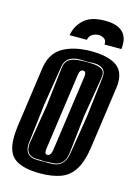

<svg xmlns="http://www.w3.org/2000/svg" viewBox="-117 -819 643 895"><g transform="rotate(15 205.0 -371.0)"><path d="M277 -754Q317 -754 340 -743Q363 -732 373 -715Q383 -698 384.5 -679.5Q386 -661 384 -646H302Q305 -664 293 -673Q281 -682 265 -682Q249 -682 235 -673.5Q221 -665 217 -646H134Q141 -691 175 -722.5Q209 -754 277 -754ZM166 12Q88 12 47 -15Q6 -42 6 -118Q6 -130 7 -144Q8 -158 10 -173L51 -465Q62 -539 116 -569.5Q170 -600 252 -600Q326 -600 368 -575.5Q410 -551 410 -492Q410 -485 409.5 -478.5Q409 -472 408 -465L367 -174Q357 -99 332.5 -59Q308 -19 267 -3.5Q226 12 166 12ZM138 -45H165Q171 -45 174 -46Q176 -45 181 -45H205Q269 -45 280 -114L310 -300L333 -493Q337 -525 319 -538Q301 -551 269 -549L244 -548L214 -549Q182 -550 160.5 -537Q139 -524 134 -493L103 -300L81 -114Q80 -110 80 -107Q80 -104 80 -101Q80 -45 138 -45ZM165 -48 153 -49H138Q84 -49 84 -98Q84 -102 84 -106Q84 -110 85 -114L116 -301L138 -493Q143 -522 163 -533Q183 -544 214 -545L244 -546L269 -545Q300 -544 317 -533Q334 -522 329 -493L297 -301L276 -114Q268 -49 205 -49H191Q188 -49 185.5 -48.5Q183 -48 181 -48ZM178 -80Q185 -80 191 -87Q196 -94 199 -110L250 -473Q251 -476 251 -479Q251 -482 251 -484Q251 -491 249 -497Q245 -503 238 -503Q230 -503 225 -496.5Q220 -490 218 -473L167 -110Q166 -106 166 -102.5Q166 -99 166 -96Q166 -89 167 -87Q170 -80 178 -80Z"/></g></svg>

Font: Alumni Sans Inline One
Style: Italic
Weight: 400
Italic angle: -8°
Designer: Robert E. Leuschke
Foundry: Robert E. Leuschke
Version: Version 1.100; ttfautohint (v1.8.3)